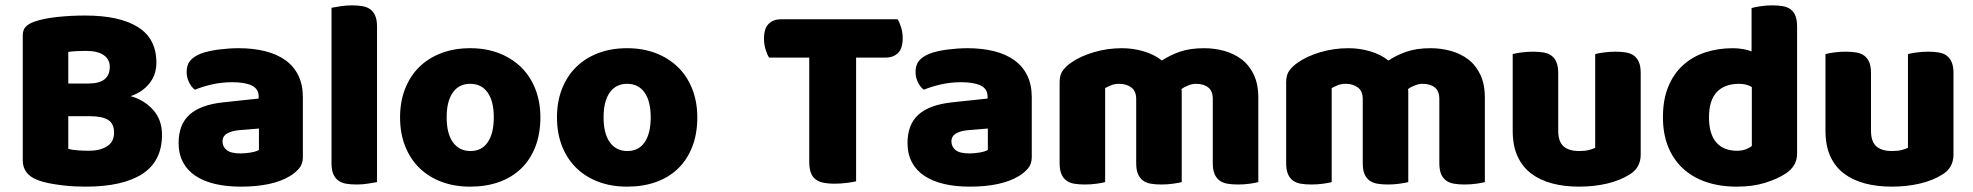

<svg xmlns="http://www.w3.org/2000/svg" viewBox="-20 -681 7367 717"><path d="M235 -125Q249 -121 271 -119.5Q293 -118 313 -118Q353 -118 379.5 -134.5Q406 -151 406 -186Q406 -219 384 -233Q362 -247 317 -247H235ZM235 -369H308Q351 -369 370.5 -385Q390 -401 390 -432Q390 -459 367.5 -475Q345 -491 300 -491Q285 -491 265.5 -490Q246 -489 235 -487ZM300 16Q283 16 260 15Q237 14 212.5 11Q188 8 164 3.5Q140 -1 120 -9Q65 -30 65 -82V-549Q65 -570 76.5 -581.5Q88 -593 108 -600Q142 -612 193 -617.5Q244 -623 298 -623Q426 -623 495 -580Q564 -537 564 -447Q564 -402 538 -369.5Q512 -337 468 -322Q518 -308 551.5 -271Q585 -234 585 -178Q585 -79 511.5 -31.5Q438 16 300 16Z M879 -108Q896 -108 916.5 -111.5Q937 -115 947 -121V-201L875 -195Q847 -193 829 -183Q811 -173 811 -153Q811 -133 826.5 -120.5Q842 -108 879 -108ZM871 -501Q925 -501 969.5 -490Q1014 -479 1045.5 -456.5Q1077 -434 1094 -399.5Q1111 -365 1111 -318V-94Q1111 -68 1096.5 -51.5Q1082 -35 1062 -23Q997 16 879 16Q826 16 783.5 6Q741 -4 710.5 -24Q680 -44 663.5 -75Q647 -106 647 -147Q647 -216 688 -253Q729 -290 815 -299L946 -313V-320Q946 -349 920.5 -361.5Q895 -374 847 -374Q809 -374 773 -366Q737 -358 708 -346Q695 -355 686 -373.5Q677 -392 677 -412Q677 -438 689.5 -453.5Q702 -469 728 -480Q757 -491 796.5 -496Q836 -501 871 -501Z M1388 -1Q1377 1 1355.5 4.5Q1334 8 1312 8Q1290 8 1272.5 5Q1255 2 1243 -7Q1231 -16 1224.5 -31.5Q1218 -47 1218 -72V-652Q1229 -654 1250.5 -657.5Q1272 -661 1294 -661Q1316 -661 1333.5 -658Q1351 -655 1363 -646Q1375 -637 1381.5 -621.5Q1388 -606 1388 -581Z M1998 -243Q1998 -181 1979 -132.5Q1960 -84 1925.5 -51Q1891 -18 1843 -1Q1795 16 1736 16Q1677 16 1629 -2Q1581 -20 1546.5 -53.5Q1512 -87 1493 -135Q1474 -183 1474 -243Q1474 -302 1493 -350Q1512 -398 1546.5 -431.5Q1581 -465 1629 -483Q1677 -501 1736 -501Q1795 -501 1843 -482.5Q1891 -464 1925.5 -430.5Q1960 -397 1979 -349Q1998 -301 1998 -243ZM1648 -243Q1648 -182 1671.5 -149.5Q1695 -117 1737 -117Q1779 -117 1801.5 -150Q1824 -183 1824 -243Q1824 -303 1801 -335.5Q1778 -368 1736 -368Q1694 -368 1671 -335.5Q1648 -303 1648 -243Z M2584 -243Q2584 -181 2565 -132.5Q2546 -84 2511.5 -51Q2477 -18 2429 -1Q2381 16 2322 16Q2263 16 2215 -2Q2167 -20 2132.5 -53.5Q2098 -87 2079 -135Q2060 -183 2060 -243Q2060 -302 2079 -350Q2098 -398 2132.5 -431.5Q2167 -465 2215 -483Q2263 -501 2322 -501Q2381 -501 2429 -482.5Q2477 -464 2511.5 -430.5Q2546 -397 2565 -349Q2584 -301 2584 -243ZM2234 -243Q2234 -182 2257.5 -149.5Q2281 -117 2323 -117Q2365 -117 2387.5 -150Q2410 -183 2410 -243Q2410 -303 2387 -335.5Q2364 -368 2322 -368Q2280 -368 2257 -335.5Q2234 -303 2234 -243Z M2852 -466Q2845 -477 2839 -496Q2833 -515 2833 -536Q2833 -575 2850.5 -592Q2868 -609 2896 -609H3332Q3339 -598 3345 -579Q3351 -560 3351 -539Q3351 -500 3333.5 -483Q3316 -466 3288 -466H3177V-4Q3166 -1 3142.5 2Q3119 5 3096 5Q3073 5 3055.5 1.5Q3038 -2 3026 -11Q3014 -20 3008 -36Q3002 -52 3002 -78V-466Z M3601 -108Q3618 -108 3638.5 -111.5Q3659 -115 3669 -121V-201L3597 -195Q3569 -193 3551 -183Q3533 -173 3533 -153Q3533 -133 3548.5 -120.5Q3564 -108 3601 -108ZM3593 -501Q3647 -501 3691.5 -490Q3736 -479 3767.5 -456.5Q3799 -434 3816 -399.5Q3833 -365 3833 -318V-94Q3833 -68 3818.5 -51.5Q3804 -35 3784 -23Q3719 16 3601 16Q3548 16 3505.5 6Q3463 -4 3432.5 -24Q3402 -44 3385.5 -75Q3369 -106 3369 -147Q3369 -216 3410 -253Q3451 -290 3537 -299L3668 -313V-320Q3668 -349 3642.5 -361.5Q3617 -374 3569 -374Q3531 -374 3495 -366Q3459 -358 3430 -346Q3417 -355 3408 -373.5Q3399 -392 3399 -412Q3399 -438 3411.5 -453.5Q3424 -469 3450 -480Q3479 -491 3518.5 -496Q3558 -501 3593 -501Z M4170 -501Q4211 -501 4250.5 -489.5Q4290 -478 4319 -455Q4349 -475 4386.5 -488Q4424 -501 4477 -501Q4515 -501 4551.5 -491Q4588 -481 4616.5 -459.5Q4645 -438 4662 -402.5Q4679 -367 4679 -316V-1Q4669 2 4647.5 5Q4626 8 4603 8Q4581 8 4563.5 5Q4546 2 4534 -7Q4522 -16 4515.5 -31.5Q4509 -47 4509 -72V-311Q4509 -341 4492 -354.5Q4475 -368 4446 -368Q4432 -368 4416 -361.5Q4400 -355 4392 -348Q4393 -344 4393 -340.5Q4393 -337 4393 -334V-1Q4382 2 4360.5 5Q4339 8 4317 8Q4295 8 4277.5 5Q4260 2 4248 -7Q4236 -16 4229.5 -31.5Q4223 -47 4223 -72V-311Q4223 -341 4204.5 -354.5Q4186 -368 4160 -368Q4142 -368 4129 -362.5Q4116 -357 4107 -352V-1Q4097 2 4075.5 5Q4054 8 4031 8Q4009 8 3991.5 5Q3974 2 3962 -7Q3950 -16 3943.5 -31.5Q3937 -47 3937 -72V-374Q3937 -401 3948.5 -417Q3960 -433 3980 -447Q4014 -471 4064.5 -486Q4115 -501 4170 -501Z M5016 -501Q5057 -501 5096.5 -489.5Q5136 -478 5165 -455Q5195 -475 5232.5 -488Q5270 -501 5323 -501Q5361 -501 5397.5 -491Q5434 -481 5462.5 -459.5Q5491 -438 5508 -402.5Q5525 -367 5525 -316V-1Q5515 2 5493.5 5Q5472 8 5449 8Q5427 8 5409.5 5Q5392 2 5380 -7Q5368 -16 5361.5 -31.5Q5355 -47 5355 -72V-311Q5355 -341 5338 -354.5Q5321 -368 5292 -368Q5278 -368 5262 -361.5Q5246 -355 5238 -348Q5239 -344 5239 -340.5Q5239 -337 5239 -334V-1Q5228 2 5206.5 5Q5185 8 5163 8Q5141 8 5123.5 5Q5106 2 5094 -7Q5082 -16 5075.5 -31.5Q5069 -47 5069 -72V-311Q5069 -341 5050.5 -354.5Q5032 -368 5006 -368Q4988 -368 4975 -362.5Q4962 -357 4953 -352V-1Q4943 2 4921.5 5Q4900 8 4877 8Q4855 8 4837.5 5Q4820 2 4808 -7Q4796 -16 4789.5 -31.5Q4783 -47 4783 -72V-374Q4783 -401 4794.5 -417Q4806 -433 4826 -447Q4860 -471 4910.5 -486Q4961 -501 5016 -501Z M5629 -479Q5639 -482 5660.5 -485Q5682 -488 5705 -488Q5727 -488 5744.5 -485Q5762 -482 5774 -473Q5786 -464 5792.5 -448.5Q5799 -433 5799 -408V-193Q5799 -152 5819 -134.5Q5839 -117 5877 -117Q5900 -117 5914.5 -121Q5929 -125 5937 -129V-479Q5947 -482 5968.5 -485Q5990 -488 6013 -488Q6035 -488 6052.5 -485Q6070 -482 6082 -473Q6094 -464 6100.5 -448.5Q6107 -433 6107 -408V-104Q6107 -54 6065 -29Q6030 -7 5981.5 4.5Q5933 16 5876 16Q5822 16 5776.5 4Q5731 -8 5698 -33Q5665 -58 5647 -97.5Q5629 -137 5629 -193Z M6190 -243Q6190 -309 6210 -357.5Q6230 -406 6265.5 -438Q6301 -470 6348.5 -485.5Q6396 -501 6451 -501Q6471 -501 6490 -497.5Q6509 -494 6521 -489V-651Q6531 -654 6553 -657.5Q6575 -661 6598 -661Q6620 -661 6637.5 -658Q6655 -655 6667 -646Q6679 -637 6685 -621.5Q6691 -606 6691 -581V-107Q6691 -60 6647 -32Q6618 -13 6572 1.5Q6526 16 6466 16Q6401 16 6349.5 -2Q6298 -20 6262.5 -54Q6227 -88 6208.5 -135.5Q6190 -183 6190 -243ZM6474 -368Q6420 -368 6391 -337Q6362 -306 6362 -243Q6362 -181 6389 -149.5Q6416 -118 6467 -118Q6485 -118 6499.5 -123.5Q6514 -129 6522 -136V-356Q6502 -368 6474 -368Z M6797 -479Q6807 -482 6828.5 -485Q6850 -488 6873 -488Q6895 -488 6912.5 -485Q6930 -482 6942 -473Q6954 -464 6960.5 -448.5Q6967 -433 6967 -408V-193Q6967 -152 6987 -134.5Q7007 -117 7045 -117Q7068 -117 7082.5 -121Q7097 -125 7105 -129V-479Q7115 -482 7136.5 -485Q7158 -488 7181 -488Q7203 -488 7220.5 -485Q7238 -482 7250 -473Q7262 -464 7268.5 -448.5Q7275 -433 7275 -408V-104Q7275 -54 7233 -29Q7198 -7 7149.5 4.5Q7101 16 7044 16Q6990 16 6944.5 4Q6899 -8 6866 -33Q6833 -58 6815 -97.5Q6797 -137 6797 -193Z"/></svg>

Font: Baloo Tammudu
Style: Regular
Weight: 400
Designer: Omkar Shende and Ek Type
Foundry: Ek Type
Version: Version 1.443;PS 1.000;hotconv 16.6.51;makeotf.lib2.5.65220;